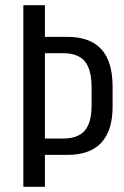

<svg xmlns="http://www.w3.org/2000/svg" viewBox="-20 -720 476 740"><path d="M70 -700H153V-578H239Q327 -578 370.5 -530.5Q414 -483 414 -386V-309Q414 -217 370.5 -170Q327 -123 239 -123H149V-186H223Q280 -186 306.5 -216.5Q333 -247 333 -313V-383Q333 -452 307 -483.5Q281 -515 223 -515H135L153 -532V0H70Z"/></svg>

Font: Pathway Extreme Condensed
Style: Regular
Weight: 400
Width: 3
Version: Version 1.001;gftools[0.9.26]